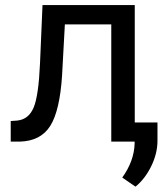

<svg xmlns="http://www.w3.org/2000/svg" viewBox="-20 -548 629 743"><path d="M501.5 -528.3V0H410.6V-453.6H231L220.2 -255.9Q211.4 -119.6 174.6 -61Q137.7 -2.4 57.6 0H21.5V-79.6L47.4 -81.5Q91.3 -86.4 110.4 -132.3Q129.4 -178.2 134.8 -302.2L144.5 -528.3ZM504.4 174.3 453.1 139.2Q499 75.2 501 7.3V-74.2H589.4V-3.4Q589.4 45.9 565.2 95.2Q541 144.5 504.4 174.3Z"/></svg>

Font: Noboto
Style: Regular
Weight: 400
Designer: Google
Version: Version 2.001101; 2014